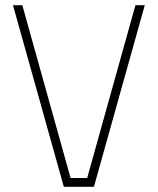

<svg xmlns="http://www.w3.org/2000/svg" viewBox="-20 -720 608 740"><path d="M502 -700H538L342 0H226L30 -700H66L252 -34H316Z"/></svg>

Font: Titillium Web ExtraLight
Style: Regular
Weight: 275
Version: Version 1.002;PS 57.000;hotconv 1.0.70;makeotf.lib2.5.55311